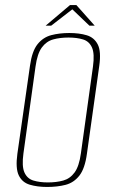

<svg xmlns="http://www.w3.org/2000/svg" viewBox="-20 -730 450 762"><path d="M167 12Q128 12 98 3Q68 -6 54.5 -34Q41 -62 49 -120L99 -469Q107 -527 129 -554.5Q151 -582 183.5 -590.5Q216 -599 255 -599Q295 -599 324.5 -590Q354 -581 368 -553.5Q382 -526 374 -469L325 -120Q317 -61 295 -33Q273 -5 240.5 3.5Q208 12 167 12ZM170 -6Q204 -6 231 -13.5Q258 -21 276 -45.5Q294 -70 301 -121L349 -466Q356 -517 345 -541.5Q334 -566 309.5 -573.5Q285 -581 252 -581Q218 -581 191 -573.5Q164 -566 146 -541.5Q128 -517 121 -466L73 -121Q66 -70 77 -45.5Q88 -21 112.5 -13.5Q137 -6 170 -6ZM161 -628 258 -710H283L356 -628H335L267 -693L183 -628Z"/></svg>

Font: Alumni Sans SC Thin
Style: Italic
Weight: 100
Italic angle: -8°
Designer: Robert E. Leuschke
Foundry: Robert E. Leuschke
Version: Version 1.016